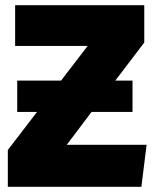

<svg xmlns="http://www.w3.org/2000/svg" viewBox="-20 -716 597 736"><path d="M236 -161H542L522 0H10V-141L122 -287H46V-407H214L316 -540H38V-696H533V-553L422 -407H488V-287H331Z"/></svg>

Font: Fira Sans Black
Style: Regular
Weight: 900
Designer: Carrois Corporate & Edenspiekermann AG
Foundry: Carrois Corporate GbR & Edenspiekermann AG
Version: Version 4.203